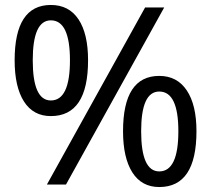

<svg xmlns="http://www.w3.org/2000/svg" viewBox="-20 -744 851 774"><path d="M185 -724Q258 -724 296.5 -666Q335 -608 335 -501Q335 -276 185 -276Q114 -276 76.5 -335Q39 -394 39 -501Q39 -724 185 -724ZM642 -714 246 0H169L565 -714ZM185 -662Q112 -662 112 -501Q112 -339 185 -339Q262 -339 262 -501Q262 -662 185 -662ZM622 -438Q694 -438 733 -379.5Q772 -321 772 -215Q772 10 622 10Q551 10 513.5 -49Q476 -108 476 -215Q476 -438 622 -438ZM622 -375Q549 -375 549 -215Q549 -53 622 -53Q699 -53 699 -215Q699 -375 622 -375Z"/></svg>

Font: Advent Sans Logo
Style: Regular
Weight: 400
Designer: Types & Symbols
Foundry: Types & Symbols
Version: Version 1.002